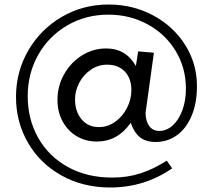

<svg xmlns="http://www.w3.org/2000/svg" viewBox="-20 -739 946 852"><path d="M455 -452Q505 -452 534 -421.5Q563 -391 563 -339Q563 -298 543.5 -260Q524 -222 491 -198.5Q458 -175 419 -175Q371 -175 342 -209.5Q313 -244 313 -299Q313 -336 331.5 -371.5Q350 -407 383 -429.5Q416 -452 455 -452ZM478 49Q366 49 281 2Q196 -45 149.5 -127.5Q103 -210 103 -312Q103 -413 149.5 -495.5Q196 -578 278 -626Q360 -674 461 -674Q557 -674 636 -630.5Q715 -587 760 -512Q805 -437 805 -346Q805 -292 789 -249Q773 -206 746 -182Q719 -158 687 -158Q658 -158 642 -180Q626 -202 626 -239L663 -505L593 -511L583 -446Q539 -524 451 -524Q393 -524 343.5 -493Q294 -462 264.5 -409.5Q235 -357 235 -296Q235 -242 258 -200Q281 -158 320.5 -134.5Q360 -111 410 -111Q502 -111 560 -194Q575 -151 601 -130Q627 -109 671 -109Q723 -109 764.5 -138.5Q806 -168 830 -224.5Q854 -281 854 -357Q854 -457 801.5 -540Q749 -623 659 -671Q569 -719 462 -719Q348 -719 254 -664Q160 -609 105.5 -515Q51 -421 51 -309Q51 -197 104.5 -105Q158 -13 253.5 40Q349 93 469 93Q621 93 744 8L720 -26Q660 12 602.5 30.5Q545 49 478 49Z"/></svg>

Font: Geom Light
Style: Regular
Weight: 300
Version: Version 1.102